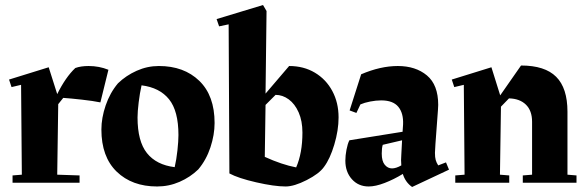

<svg xmlns="http://www.w3.org/2000/svg" viewBox="-20 -728 2325 765"><path d="M212 -313 208 -32 297 -29V0H30V-29L67 -32L64 -390L26 -381L16 -411L174 -460L208 -353Q241 -420 280 -457Q302 -465 333 -465Q375 -465 412 -450L380 -320Q351 -326 306 -331Q261 -336 232 -338Z M835 -238Q835 -191 818.5 -141Q802 -91 770 -53Q738 -22 695.5 -3.5Q653 15 606 15Q506 15 445 -44Q384 -103 384 -212Q384 -258 401 -308Q418 -358 450 -396Q482 -427 524.5 -446Q567 -465 613 -465Q713 -465 774 -406Q835 -347 835 -238ZM676 -62Q683 -92 687 -129Q691 -166 691 -190Q691 -286 653.5 -332.5Q616 -379 544 -388Q537 -357 532.5 -320Q528 -283 528 -260Q528 -165 565.5 -118Q603 -71 676 -62Z M1329 -260Q1329 -209 1312 -152Q1295 -95 1271 -63Q1252 -36 1202 -10.5Q1152 15 1118 15Q1073 15 1001 -1.5Q929 -18 894 -37L891 -631L853 -623L843 -652L1028 -708L1042 -684L1038 -355L1132 -465Q1190 -465 1234.5 -438.5Q1279 -412 1304 -365.5Q1329 -319 1329 -260ZM1185 -200Q1185 -246 1170 -280Q1155 -314 1130.5 -332Q1106 -350 1078 -350L1038 -310L1035 -103Q1103 -72 1160 -61Q1185 -118 1185 -200Z M1769 -52 1622 17Q1595 -2 1585 -35Q1549 -13 1512.5 1Q1476 15 1449 15Q1408 15 1382 -14Q1356 -43 1356 -88Q1356 -108 1360.5 -131.5Q1365 -155 1372 -169L1584 -203L1586 -232Q1588 -277 1567 -302.5Q1546 -328 1499 -328Q1478 -328 1455 -323.5Q1432 -319 1416 -312L1400 -278L1373 -288L1419 -432Q1496 -465 1565 -465Q1636 -465 1681 -427.5Q1726 -390 1726 -310L1725 -290L1715 -155L1713 -119Q1713 -101 1716 -90.5Q1719 -80 1726 -69L1757 -81ZM1579 -69 1578 -90 1579 -112 1582 -169 1505 -151Q1501 -138 1501 -116Q1501 -86 1513 -71.5Q1525 -57 1542 -57Q1558 -57 1579 -69Z M2277 -29V0H2063V-29L2100 -32V-243Q2100 -287 2075.5 -311Q2051 -335 2008 -336L1976 -303L1972 -32L2009 -29V0H1794V-29L1831 -32L1828 -390L1790 -381L1780 -411L1938 -460L1973 -348L2056 -467Q2151 -467 2196 -422Q2241 -377 2241 -283V-32Z"/></svg>

Font: Rakkas
Style: Regular
Weight: 400
Designer: Zeynep Akay
Foundry: Zeynep Akay
Version: Version 2.000